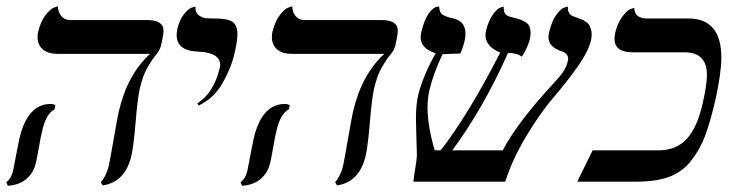

<svg xmlns="http://www.w3.org/2000/svg" viewBox="-41 -580 2362 613"><path d="M405 -296Q398 -263 392 -190.5Q386 -118 379 -85Q360 1 287 12L281 2Q298 -18 306 -49Q310 -67 321.5 -133.5Q333 -200 338 -223Q365 -341 438 -408H143Q112 -408 95.5 -422.5Q79 -437 79 -461Q79 -473 81 -479Q89 -512 104.5 -532Q120 -552 132 -556L144 -560Q144 -542 154.5 -529Q165 -516 183 -516H429Q481 -516 481 -482Q481 -472 478 -458L473 -434Q469 -419 457 -405Q445 -391 430 -365Q415 -339 405 -296ZM93 -159Q90 -149 83 -108.5Q76 -68 73 -58Q66 -28 43 -8.5Q20 11 -16 13L-21 2Q-3 -12 2 -41Q4 -51 11.5 -90.5Q19 -130 21 -138Q47 -248 120 -248Q131 -248 136 -244L133 -231Q105 -216 93 -159Z M593 -243 589 -250Q641 -283 660 -361Q662 -369 662 -372Q662 -412 594 -415Q523 -417 523 -468Q523 -473 525 -487Q532 -517 546.5 -535Q561 -553 572 -556L583 -559V-554Q583 -539 594 -531Q605 -523 615.5 -522Q626 -521 645 -521Q685 -521 701 -510.5Q717 -500 717 -471Q717 -448 708 -411Q698 -365 670 -315.5Q642 -266 593 -243Z M1153 -296Q1146 -263 1140 -190.5Q1134 -118 1127 -85Q1108 1 1035 12L1029 2Q1046 -18 1054 -49Q1058 -67 1069.5 -133.5Q1081 -200 1086 -223Q1113 -341 1186 -408H891Q860 -408 843.5 -422.5Q827 -437 827 -461Q827 -473 829 -479Q837 -512 852.5 -532Q868 -552 880 -556L892 -560Q892 -542 902.5 -529Q913 -516 931 -516H1177Q1229 -516 1229 -482Q1229 -472 1226 -458L1221 -434Q1217 -419 1205 -405Q1193 -391 1178 -365Q1163 -339 1153 -296ZM841 -159Q838 -149 831 -108.5Q824 -68 821 -58Q814 -28 791 -8.5Q768 11 732 13L727 2Q745 -12 750 -41Q752 -51 759.5 -90.5Q767 -130 769 -138Q795 -248 868 -248Q879 -248 884 -244L881 -231Q853 -216 841 -159Z M1846 -452Q1838 -416 1802 -365.5Q1766 -315 1725.5 -268Q1685 -221 1640.5 -147.5Q1596 -74 1572 0H1279Q1280 -15 1285 -43.5Q1290 -72 1290 -84Q1290 -94 1288.5 -138Q1287 -182 1287 -200Q1287 -246 1294 -276Q1309 -337 1350 -410Q1302 -425 1302 -461Q1302 -465 1304 -477Q1309 -499 1316 -515Q1323 -531 1329 -539Q1335 -547 1341.5 -552Q1348 -557 1352 -558Q1356 -559 1359 -559H1361Q1362 -541 1371 -534Q1380 -527 1410 -520Q1445 -511 1445 -472Q1445 -459 1441 -444Q1434 -418 1428 -409Q1413 -409 1396.5 -408Q1380 -407 1372 -407Q1342 -344 1330 -292Q1324 -266 1324 -238Q1324 -177 1347 -100H1366Q1454 -213 1556 -412Q1509 -432 1509 -468Q1509 -473 1511 -483Q1519 -515 1533 -534Q1547 -553 1557 -556L1567 -559Q1567 -550 1568.5 -543.5Q1570 -537 1575 -533Q1580 -529 1582.5 -528Q1585 -527 1593 -525Q1601 -523 1602 -523Q1638 -514 1647 -500Q1653 -489 1653 -475Q1653 -466 1650 -452Q1640 -420 1625 -399Q1610 -411 1581 -411Q1502 -234 1403 -100H1564Q1612 -191 1731 -319Q1766 -356 1771 -382Q1773 -388 1773 -392Q1773 -411 1747 -418Q1710 -432 1710 -462Q1710 -466 1712 -476Q1720 -512 1735 -532.5Q1750 -553 1761 -556L1772 -559V-554Q1772 -549 1773 -545.5Q1774 -542 1776 -539Q1778 -536 1779.5 -534Q1781 -532 1785 -530Q1789 -528 1790.5 -527.5Q1792 -527 1797 -525Q1802 -523 1803 -523L1810 -520Q1817 -518 1820 -516.5Q1823 -515 1829.5 -510.5Q1836 -506 1839 -501.5Q1842 -497 1845 -489Q1848 -481 1848 -472Q1848 -459 1846 -452Z M2202 -248Q2216 -309 2216 -341Q2216 -413 2144 -413H1979Q1921 -413 1921 -456Q1921 -461 1923 -475Q1931 -507 1946 -527Q1961 -547 1972 -551L1984 -555Q1984 -521 2026 -521H2157Q2262 -521 2262 -396Q2262 -348 2244 -265Q2227 -191 2210 -146Q2193 -101 2164.5 -65.5Q2136 -30 2094.5 -15Q2053 0 1991 0H1802L1851 -100H2061Q2118 -100 2151.5 -136.5Q2185 -173 2202 -248Z"/></svg>

Font: Linux Libertine O
Style: Italic
Weight: 400
Italic angle: -12°
Designer: Philipp H. Poll
Foundry: Philipp H. Poll
Version: Version 5.1.6